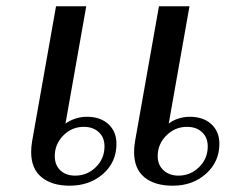

<svg xmlns="http://www.w3.org/2000/svg" viewBox="-20 -580 773 610"><path d="M79 -97Q79 -113 82 -131L158 -560H254L188 -187Q199 -196 217.5 -202.5Q236 -209 256 -209Q299 -209 324.5 -185.5Q350 -162 350 -123Q350 -65 307.5 -27.5Q265 10 201 10Q145 10 112 -17Q79 -44 79 -97ZM406 -97Q406 -113 409 -131L485 -560H582L516 -187Q526 -196 544.5 -202.5Q563 -209 583 -209Q626 -209 651.5 -185.5Q677 -162 677 -123Q677 -66 634.5 -28Q592 10 529 10Q471 10 438.5 -17Q406 -44 406 -97ZM312 -115Q312 -143 294 -160Q276 -177 246 -177Q208 -177 181 -149.5Q154 -122 154 -84Q154 -56 171.5 -39Q189 -22 219 -22Q257 -22 284.5 -49Q312 -76 312 -115ZM640 -115Q640 -143 622 -160Q604 -177 574 -177Q536 -177 508.5 -149.5Q481 -122 481 -84Q481 -56 499.5 -39Q518 -22 547 -22Q585 -22 612.5 -49Q640 -76 640 -115Z"/></svg>

Font: Fahkwang
Style: Italic
Weight: 400
Italic angle: -10°
Version: Version 1.000; ttfautohint (v1.6)